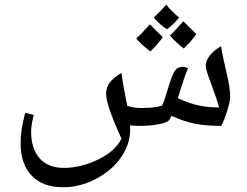

<svg xmlns="http://www.w3.org/2000/svg" viewBox="-20 -537 1053 819"><path d="M571.3 0C605 0 633.8 -2.4 658.2 -7.3C682.6 -11.7 697.8 -18.6 703.1 -26.9L711.9 -43C747.6 -26.4 781.2 -15.1 812.5 -9.3C843.8 -2.9 880.9 0 923.8 0C933.6 -18.6 942.4 -41 950.2 -67.4C958 -93.8 961.9 -112.3 961.9 -123C961.9 -184.6 934.6 -261.7 922.9 -339.8C882.3 -316.9 857.4 -285.2 857.4 -255.9C857.4 -245.6 864.3 -223.1 877.4 -188.5C894.5 -142.6 907.2 -106 914.6 -78.6C883.8 -78.6 855.5 -81.5 828.6 -86.9C801.8 -92.3 771.5 -103 738.8 -118.2C758.3 -183.1 772.5 -225.1 781.7 -244.6C775.4 -249.5 767.6 -252 758.3 -252C750.5 -252 743.7 -250 737.3 -246.6C731 -242.7 724.1 -233.9 717.8 -219.7C710.9 -205.6 699.2 -170.4 682.6 -114.7C678.7 -102.1 674.8 -92.8 670.9 -86.4C649.4 -79.6 620.1 -76.2 582.5 -76.2C563 -76.2 543 -79.1 522.9 -85.4L508.8 -158.7C504.4 -180.2 501 -202.6 498 -226.1C449.7 -197.3 432.6 -171.4 432.6 -136.7C432.6 -105 454.6 -41 498 54.2C481.4 89.4 448.7 119.1 399.4 143.1C350.1 167 300.8 179.2 251.5 179.2C208 179.2 173.8 165.5 149.4 138.7C125 111.3 112.8 73.2 112.8 24.4C112.8 6.3 116.7 -17.6 124 -46.9L87.4 -55.7C79.1 -22.9 74.2 2.4 71.8 19.5C69.3 36.6 67.9 54.7 67.9 73.7C67.9 133.8 84 180.2 115.7 212.9C147.5 245.6 191.9 261.7 249 261.7C297.4 261.7 343.8 250 389.2 226.1C434.6 202.1 470.2 171.9 496.1 134.3C522 96.7 535.2 57.6 535.2 16.6L534.7 -2ZM744.1 -461.9C720.2 -481.9 701.7 -500.5 689.5 -517.1C673.8 -499.5 655.8 -481 635.7 -461.9C654.8 -439.9 673.8 -423.3 692.4 -412.1C707.5 -422.9 725.1 -439.5 744.1 -461.9ZM674.3 -378.9C644.5 -407.7 626.5 -425.8 619.1 -433.1C596.2 -407.2 577.1 -387.2 561 -372.1C575.2 -356 595.2 -337.9 621.1 -317.4C645 -340.3 662.6 -360.8 674.3 -378.9ZM762.2 -446.3C735.8 -416.5 716.8 -396.5 704.6 -385.3C720.7 -366.7 740.7 -348.1 763.7 -330.1C786.6 -351.6 804.7 -372.1 817.4 -391.6Z"/></svg>

Font: Noto Naskh Arabic
Style: Regular
Weight: 400
Designer: Monotype Design Team
Foundry: Monotype Imaging Inc.
Version: Version 1.07